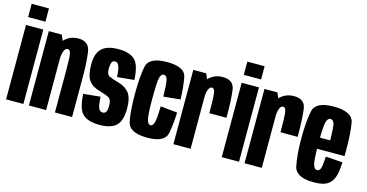

<svg xmlns="http://www.w3.org/2000/svg" viewBox="-78 -1128 2853 1492"><g transform="rotate(15 1348.0 -382.0)"><path d="M23 0H162V-598.5H23ZM23 -768.5V-662H162V-768.5Z M206.5 0H345V-517L311 -598H206.5ZM416 0H554V-330.5Q554 -436 542.8 -519.2Q531.5 -602.5 445.5 -602.5Q371 -602.5 323.5 -546Q276 -489.5 276 -407L344 -392.5Q344 -444 355 -473Q366 -502 385 -502Q404 -502 410 -471.8Q416 -441.5 416 -338.5Z M774 4Q867 4 908.5 -36.2Q950 -76.5 950 -174Q950 -262 917.5 -300.8Q885 -339.5 826.5 -354Q775.5 -369 753.8 -380Q732 -391 732 -437Q732 -468 739.2 -486Q746.5 -504 766.5 -504Q788 -504 798 -476Q808 -448 811 -390.5L947 -403.5Q941.5 -522 899.5 -562.5Q857.5 -603 767 -603Q675.5 -603 633.5 -562.5Q591.5 -522 591.5 -435.5Q591.5 -347.5 619.5 -307.2Q647.5 -267 710.5 -250.5Q763.5 -235 786.5 -221.8Q809.5 -208.5 809.5 -160Q809.5 -129.5 801.8 -112.2Q794 -95 774.5 -95Q751 -95 740.5 -119.5Q730 -144 727 -210L591 -196.5Q597 -74 640.2 -35Q683.5 4 774 4Z M1158.5 4Q1301 4 1315.8 -77.8Q1330.5 -159.5 1333 -245L1197.5 -258.5Q1196.5 -170 1188 -133.2Q1179.5 -96.5 1158.5 -96.5Q1138 -96.5 1128.5 -134Q1119 -171.5 1119 -298.5Q1119 -433.5 1128 -468Q1137 -502.5 1158.5 -502.5Q1180.5 -502.5 1188.5 -469.2Q1196.5 -436 1197.5 -337L1333 -350Q1330.5 -446 1315.8 -525Q1301 -604 1158.5 -604Q1013 -604 996 -522.2Q979 -440.5 979 -298.5Q979 -162.5 996 -79.2Q1013 4 1158.5 4Z M1576.5 -305H1714.5Q1714.5 -453.5 1703.8 -528.5Q1693 -603.5 1606 -603.5Q1543.5 -603.5 1499 -563Q1454.5 -522.5 1454.5 -433.5L1507.5 -418.5Q1507.5 -447.5 1517 -475Q1526.5 -502.5 1546 -502.5Q1564 -502.5 1570.2 -470.5Q1576.5 -438.5 1576.5 -305ZM1369 0H1507.5V-516L1473 -598H1369Z M1758 0H1897V-598.5H1758ZM1758 -768.5V-662H1897V-768.5Z M2149 -305H2287Q2287 -453.5 2276.2 -528.5Q2265.5 -603.5 2178.5 -603.5Q2116 -603.5 2071.5 -563Q2027 -522.5 2027 -433.5L2080 -418.5Q2080 -447.5 2089.5 -475Q2099 -502.5 2118.5 -502.5Q2136.5 -502.5 2142.8 -470.5Q2149 -438.5 2149 -305ZM1941.5 0H2080V-516L2045.5 -598H1941.5Z M2498 4V-94.5Q2475 -94.5 2466 -132.5Q2456 -169.5 2456 -301Q2456 -435.5 2466 -470Q2476 -505.5 2498 -505.5Q2522 -505.5 2530.5 -471.5Q2537 -440.5 2538.5 -344H2443.5V-254.5H2677.5Q2678 -277 2678 -301Q2678 -440.5 2663 -523Q2646 -605 2498 -605Q2352.5 -605 2335.5 -522.5Q2317.5 -440.5 2317.5 -301.5Q2317.5 -170.5 2335.5 -83Q2351.5 4 2498 4ZM2498 -94.5V4Q2568.5 4 2603.5 -16.5Q2638.5 -36.5 2655 -79.5Q2671.5 -121.5 2674 -203.5L2538.5 -213.5Q2536 -174.5 2532.5 -144.5Q2528.5 -115 2519.5 -104.5Q2511.5 -94.5 2498 -94.5Z"/></g></svg>

Font: Anybody ExtraCondensed
Style: Bold
Weight: 700
Width: 2
Version: Version 1.113;gftools[0.9.25]